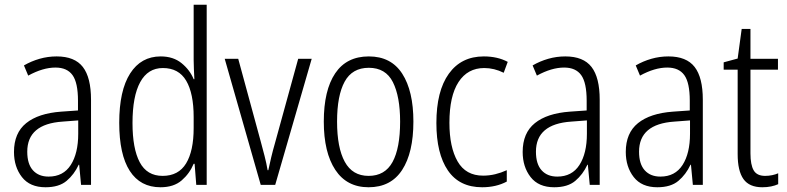

<svg xmlns="http://www.w3.org/2000/svg" viewBox="-20 -780 3322 810"><path d="M219 -542Q295 -542 329.5 -497.5Q364 -453 364 -359V0H322L314 -85H312Q293 -44 261 -17Q229 10 172 10Q106 10 72.5 -33Q39 -76 39 -139Q39 -219 90.5 -260.5Q142 -302 238 -309L309 -314V-355Q309 -431 286 -463Q263 -495 214 -495Q161 -495 99 -461L81 -504Q112 -522 147 -532Q182 -542 219 -542ZM244 -267Q95 -257 95 -140Q95 -88 119 -61.5Q143 -35 185 -35Q247 -35 278.5 -84Q310 -133 310 -216V-272Z M657 10Q572 10 527.5 -59Q483 -128 483 -262Q483 -398 529 -470Q575 -542 658 -542Q711 -542 746 -513.5Q781 -485 797 -446H800Q799 -468 798 -488.5Q797 -509 797 -527V-760H852V0H808L801 -89H797Q780 -48 746.5 -19Q713 10 657 10ZM666 -38Q733 -38 765 -90.5Q797 -143 797 -240V-286Q797 -386 765.5 -439.5Q734 -493 667 -493Q604 -493 571.5 -433.5Q539 -374 539 -261Q539 -153 569.5 -95.5Q600 -38 666 -38Z M1080 0 928 -532H985L1080 -183Q1088 -153 1096 -122.5Q1104 -92 1109 -62H1112Q1117 -86 1124 -115.5Q1131 -145 1140 -176L1238 -532H1295L1141 0Z M1724 -267Q1724 -136 1676.5 -63Q1629 10 1535 10Q1443 10 1394.5 -63.5Q1346 -137 1346 -267Q1346 -399 1394 -470.5Q1442 -542 1536 -542Q1630 -542 1677 -469Q1724 -396 1724 -267ZM1402 -267Q1402 -157 1434.5 -97.5Q1467 -38 1535 -38Q1604 -38 1636 -96.5Q1668 -155 1668 -267Q1668 -373 1637.5 -433.5Q1607 -494 1536 -494Q1466 -494 1434 -435.5Q1402 -377 1402 -267Z M2014 10Q1918 10 1869.5 -61Q1821 -132 1821 -261Q1821 -396 1873.5 -469Q1926 -542 2021 -542Q2079 -542 2122 -519L2105 -473Q2065 -493 2023 -493Q1953 -493 1914.5 -434Q1876 -375 1876 -262Q1876 -159 1910.5 -99Q1945 -39 2018 -39Q2044 -39 2069 -45Q2094 -51 2118 -62V-14Q2073 10 2014 10Z M2365 -542Q2441 -542 2475.5 -497.5Q2510 -453 2510 -359V0H2468L2460 -85H2458Q2439 -44 2407 -17Q2375 10 2318 10Q2252 10 2218.5 -33Q2185 -76 2185 -139Q2185 -219 2236.5 -260.5Q2288 -302 2384 -309L2455 -314V-355Q2455 -431 2432 -463Q2409 -495 2360 -495Q2307 -495 2245 -461L2227 -504Q2258 -522 2293 -532Q2328 -542 2365 -542ZM2390 -267Q2241 -257 2241 -140Q2241 -88 2265 -61.5Q2289 -35 2331 -35Q2393 -35 2424.5 -84Q2456 -133 2456 -216V-272Z M2800 -542Q2876 -542 2910.5 -497.5Q2945 -453 2945 -359V0H2903L2895 -85H2893Q2874 -44 2842 -17Q2810 10 2753 10Q2687 10 2653.5 -33Q2620 -76 2620 -139Q2620 -219 2671.5 -260.5Q2723 -302 2819 -309L2890 -314V-355Q2890 -431 2867 -463Q2844 -495 2795 -495Q2742 -495 2680 -461L2662 -504Q2693 -522 2728 -532Q2763 -542 2800 -542ZM2825 -267Q2676 -257 2676 -140Q2676 -88 2700 -61.5Q2724 -35 2766 -35Q2828 -35 2859.5 -84Q2891 -133 2891 -216V-272Z M3208 -38Q3223 -38 3237.5 -41Q3252 -44 3263 -49V-3Q3250 3 3233 6.5Q3216 10 3196 10Q3141 10 3116.5 -24.5Q3092 -59 3092 -130V-486H3033V-517L3092 -533L3109 -658H3146V-532H3262V-486H3146V-133Q3146 -85 3159.5 -61.5Q3173 -38 3208 -38Z"/></svg>

Font: Noto Sans Lao Looped Condensed Light
Style: Regular
Weight: 300
Width: 3
Designer: Mark Frömberg, Ben Mitchell
Foundry: The Fontpad Ltd
Version: Version 1.002; ttfautohint (v1.8.4.7-5d5b)